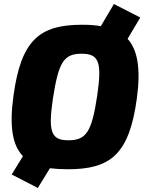

<svg xmlns="http://www.w3.org/2000/svg" viewBox="-20 -827 731 954"><path d="M677 -740 546 -807 481 -697C453 -702 422 -704 388 -704C175 -704 85 -627 47 -352C26 -200 41 -106 94 -51L38 40L168 107L228 9C255 12 284 14 316 14C528 14 622 -58 660 -338C680 -485 664 -579 614 -634ZM463 -352C436 -172 409 -130 320 -130C235 -130 218 -170 243 -338C271 -518 297 -560 385 -560C470 -560 488 -522 463 -352Z"/></svg>

Font: Exo 2 Extra Bold
Style: Italic
Weight: 800
Italic angle: -8°
Designer: Natanael Gama
Version: Version 1.001;PS 001.001;hotconv 1.0.88;makeotf.lib2.5.64775